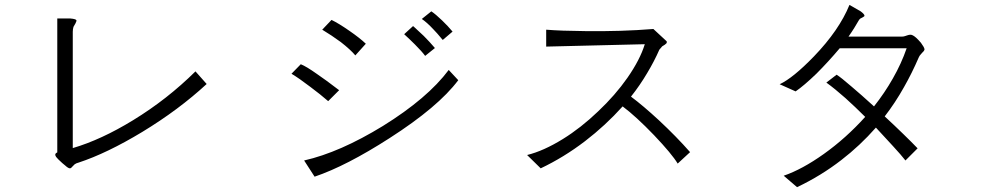

<svg xmlns="http://www.w3.org/2000/svg" viewBox="-20 -775 4040 787"><path d="M268.6 -699.2H214.8V-150.4Q201.2 -144.5 210 -131.8Q214.8 -125 235.4 -106.4L247.1 -96.7Q259.8 -85 266.6 -85Q271.5 -85 277.3 -92.8Q283.2 -98.6 286.1 -101.6Q293 -106.4 301.8 -108.4Q418 -146.5 563.5 -234.4Q712.9 -325.2 827.1 -430.7L781.2 -482.4Q666 -368.2 525.4 -282.2Q394.5 -202.1 278.3 -168V-644.5Q278.3 -655.3 281.2 -665Q284.2 -670.9 289.1 -678.7Q294.9 -689.5 293 -692.4Q290 -697.3 268.6 -699.2Z M1338.9 -693.4 1300.8 -653.3Q1339.8 -629.9 1377 -602.5Q1417 -571.3 1436.5 -547.9L1479.5 -595.7Q1455.1 -619.1 1411.1 -649.4Q1369.1 -678.7 1338.9 -693.4ZM1212.9 -511.7 1174.8 -472.7Q1206.1 -454.1 1252 -418.9Q1293.9 -387.7 1325.2 -360.4L1370.1 -405.3Q1315.4 -447.3 1279.3 -471.7Q1235.4 -502.9 1212.9 -511.7ZM1858.4 -446.3 1819.3 -488.3Q1732.4 -372.1 1549.8 -258.8Q1373 -150.4 1226.6 -117.2L1269.5 -50.8Q1399.4 -94.7 1577.1 -209Q1776.4 -336.9 1858.4 -446.3ZM1748 -728.5 1709 -697.3Q1730.5 -682.6 1755.9 -655.3Q1770.5 -640.6 1793 -613.3L1794.9 -611.3L1835 -645.5Q1816.4 -668 1792 -691.4Q1765.6 -716.8 1748 -728.5ZM1672.9 -668 1636.7 -634.8Q1658.2 -615.2 1680.7 -592.8Q1710 -563.5 1722.7 -545.9L1762.7 -578.1Q1741.2 -603.5 1716.8 -627.9Q1702.1 -641.6 1675.8 -666Z M2218.8 -653.3V-584L2623 -593.8Q2603.5 -530.3 2551.8 -456.1Q2502 -384.8 2431.6 -318.4Q2361.3 -251 2287.1 -205.1Q2208 -156.2 2140.6 -139.6L2196.3 -85Q2291 -129.9 2377.9 -196.3Q2461.9 -260.7 2532.2 -338.9Q2586.9 -297.9 2661.1 -220.7Q2734.4 -143.6 2757.8 -104.5L2808.6 -151.4Q2752.9 -214.8 2680.7 -282.2Q2616.2 -341.8 2566.4 -378.9Q2603.5 -425.8 2632.8 -475.6Q2662.1 -524.4 2682.6 -571.3Q2688.5 -579.1 2694.3 -585Q2698.2 -587.9 2705.1 -591.8Q2710 -595.7 2711.9 -597.7Q2713.9 -600.6 2712.9 -605.5L2658.2 -656.2Q2526.4 -645.5 2378.9 -647.5Q2278.3 -648.4 2218.8 -653.3Z M3507.8 -728.5 3461.9 -754.9Q3419.9 -651.4 3316.4 -543.9Q3230.5 -455.1 3175.8 -429.7L3241.2 -400.4Q3275.4 -423.8 3326.2 -472.7Q3376 -522.5 3421.9 -577.1H3696.3Q3674.8 -514.6 3639.6 -453.1Q3606.4 -394.5 3562.5 -338.9Q3507.8 -388.7 3470.7 -419.9Q3426.8 -458 3409.2 -468.8L3367.2 -436.5Q3402.3 -411.1 3445.3 -373Q3485.4 -336.9 3526.4 -295.9Q3448.2 -209 3356.4 -143.6Q3268.6 -81.1 3192.4 -54.7L3247.1 -7.8Q3345.7 -54.7 3428.7 -119.1Q3504.9 -177.7 3570.3 -252Q3613.3 -206.1 3640.6 -175.8Q3674.8 -138.7 3691.4 -117.2L3741.2 -167Q3716.8 -192.4 3682.6 -225.6Q3644.5 -262.7 3606.4 -297.9Q3649.4 -353.5 3685.5 -418Q3717.8 -474.6 3746.1 -540Q3749 -546.9 3753.9 -551.8Q3755.9 -554.7 3760.7 -559.6Q3769.5 -567.4 3769.5 -573.2Q3768.6 -581.1 3754.9 -599.6Q3732.4 -626 3719.7 -630.9Q3711.9 -634.8 3698.2 -629.9Q3692.4 -627.9 3689.5 -627Q3683.6 -625 3677.7 -625H3458Q3471.7 -644.5 3481.4 -660.2Q3492.2 -677.7 3500 -691.4Q3502 -695.3 3506.8 -699.2Q3509.8 -701.2 3514.6 -703.1Q3524.4 -708 3523.4 -710.9Q3523.4 -716.8 3507.8 -728.5Z"/></svg>

Font: Dotum
Style: Regular
Weight: 400
Version: Version 2.21